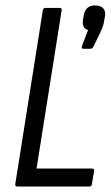

<svg xmlns="http://www.w3.org/2000/svg" viewBox="-20 -684 406 704"><path d="M44 0Q35 0 36 -9L137 -646Q139 -655 146 -655H198Q208 -655 206 -646L114 -66H316Q327 -66 325 -57L317 -9Q316 0 307 0ZM286 -505Q282 -505 280.5 -507.5Q279 -510 280 -514L303 -574Q280 -580 284 -611L287 -627Q293 -664 328 -664Q348 -664 358 -654Q368 -644 365 -624L362 -609Q361 -598 357 -587Q353 -576 347 -563L323 -514Q319 -505 311 -505Z"/></svg>

Font: Sofia Sans Condensed
Style: Italic
Weight: 400
Italic angle: -9°
Designer: Botio Nikoltchev, Ani Petrova
Foundry: lettersoup
Version: Version 4.101